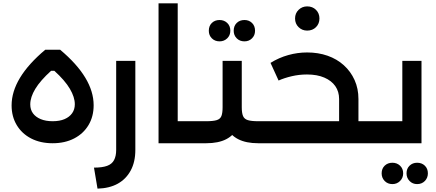

<svg xmlns="http://www.w3.org/2000/svg" viewBox="-20 -852 2595 1142"><path d="M249 -556H338Q537 -389 537 -226Q537 -159 506.5 -108Q476 -57 421 -28.5Q366 0 293 0Q220 0 165 -28.5Q110 -57 79.5 -108Q49 -159 49 -225Q49 -388 249 -556ZM284 -431Q220 -373 190 -323.5Q160 -274 160 -231Q160 -200 176 -178Q192 -156 222 -143.5Q252 -131 293 -131Q335 -131 364 -143.5Q393 -156 409 -178.5Q425 -201 425 -232Q425 -274 395.5 -324Q366 -374 303 -431Z M539 145Q588 145 617 134.5Q646 124 658.5 100Q671 76 671 40V-490H785V40Q785 111 757.5 162Q730 213 680.5 240.5Q631 268 560 270Z M1035 0V-131H1154V0ZM923 0V-832H1037V0ZM1154 0V-131Q1164 -131 1169 -113Q1174 -95 1174 -66Q1174 -36 1169 -18Q1164 0 1154 0Z M1154 0V-131H1206Q1248 -131 1269 -137.5Q1290 -144 1297 -162Q1304 -180 1304 -214V-490H1418V-214Q1418 -143 1395 -95.5Q1372 -48 1325.5 -24Q1279 0 1206 0ZM1516 0Q1444 0 1397 -24Q1350 -48 1327 -95.5Q1304 -143 1304 -214H1418Q1418 -180 1425.5 -162Q1433 -144 1454 -137.5Q1475 -131 1516 -131H1556V0ZM1556 0V-131Q1567 -131 1571.5 -113Q1576 -95 1576 -66Q1576 -36 1571.5 -18Q1567 0 1556 0ZM1154 0Q1143 0 1138.5 -18Q1134 -36 1134 -67Q1134 -96 1138.5 -113.5Q1143 -131 1154 -131ZM1434 -606Q1406 -606 1388 -624Q1370 -642 1370 -669Q1370 -698 1388 -715.5Q1406 -733 1434 -733Q1461 -733 1479 -715.5Q1497 -698 1497 -669Q1497 -642 1479 -624Q1461 -606 1434 -606ZM1286 -606Q1258 -606 1240 -624Q1222 -642 1222 -669Q1222 -698 1240 -715.5Q1258 -733 1286 -733Q1313 -733 1331.5 -715.5Q1350 -698 1350 -669Q1350 -642 1331.5 -624Q1313 -606 1286 -606Z M2089 0V-131H2230V0ZM1556 0Q1545 0 1540.5 -18Q1536 -36 1536 -67Q1536 -96 1540.5 -113.5Q1545 -131 1556 -131ZM1997 -24V-263Q1997 -307 1974.5 -339.5Q1952 -372 1909 -390.5Q1866 -409 1806 -409Q1759 -409 1714.5 -398.5Q1670 -388 1637 -373L1589 -478Q1639 -509 1694.5 -524.5Q1750 -540 1807 -540Q1873 -540 1928.5 -520.5Q1984 -501 2025 -464Q2066 -427 2089 -376Q2112 -325 2112 -263V-24ZM1556 0V-131H2154L2132 0ZM2230 0V-131Q2241 -131 2245.5 -113Q2250 -95 2250 -66Q2250 -36 2245.5 -18Q2241 0 2230 0ZM1807 -670Q1777 -670 1756 -690.5Q1735 -711 1735 -742Q1735 -773 1756 -793.5Q1777 -814 1807 -814Q1839 -814 1859.5 -793.5Q1880 -773 1880 -742Q1880 -711 1859.5 -690.5Q1839 -670 1807 -670Z M2373 -490H2487V0H2230V-131H2373ZM2230 0Q2219 0 2214.5 -18Q2210 -36 2210 -67Q2210 -96 2214.5 -113.5Q2219 -131 2230 -131ZM2461 243Q2434 243 2416 224.5Q2398 206 2398 179Q2398 151 2416 133.5Q2434 116 2461 116Q2489 116 2507 133.5Q2525 151 2525 179Q2525 206 2507 224.5Q2489 243 2461 243ZM2314 243Q2286 243 2268 224.5Q2250 206 2250 179Q2250 151 2268 133.5Q2286 116 2314 116Q2341 116 2359.5 133.5Q2378 151 2378 179Q2378 206 2359.5 224.5Q2341 243 2314 243Z"/></svg>

Font: Alexandria Medium
Style: Regular
Weight: 500
Designer: Mohamed Gaber
Foundry: Kief Type Foundry
Version: Version 5.100